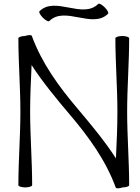

<svg xmlns="http://www.w3.org/2000/svg" viewBox="-20 -1008 763 1045"><path d="M248 -893C333 -978 483 -849 568 -933C573 -938 564 -954 550 -968C535 -983 520 -991 515 -987C430 -902 280 -1031 195 -947C190 -942 199 -926 213 -912C228 -897 243 -889 248 -893ZM683 0C683 -133 672 -267 672 -400C672 -533 683 -667 683 -800C683 -806 666 -812 646 -812C625 -812 608 -806 608 -800C608 -667 619 -533 619 -400C619 -315 615 -231 611 -146C552 -238 473 -333 402 -417C300 -537 207 -665 153 -813C151 -819 134 -818 115 -812C97 -812 80 -806 80 -800C80 -667 91 -533 91 -400C91 -267 80 -133 80 0C80 6 97 12 117 12C138 12 155 6 155 0C155 -133 144 -267 144 -400C144 -485 148 -569 152 -654C211 -562 290 -467 361 -383C463 -263 556 -135 610 13C612 19 629 18 648 12C666 12 683 6 683 0Z"/></svg>

Font: Nupuram Light
Style: Regular
Weight: 300
Designer: Santhosh Thottingal (santhosh.thottingal@gmail.com)
Foundry: SMC
Version: Version 1.000